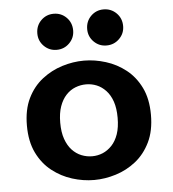

<svg xmlns="http://www.w3.org/2000/svg" viewBox="-51 -739 721 798"><g transform="rotate(-5 309.5 -340.5)"><path d="M310.5 10.5Q264.5 10.5 219 -3.8Q173.5 -18 135.2 -48Q97 -78 74 -125.2Q51 -172.5 51 -239Q51 -305.5 74 -352.5Q97 -399.5 135.2 -429.2Q173.5 -459 219 -473.2Q264.5 -487.5 310.5 -487.5Q355.5 -487.5 401.2 -473.2Q447 -459 484.8 -429.2Q522.5 -399.5 545.5 -352.5Q568.5 -305.5 568.5 -239Q568.5 -172.5 545.5 -125.2Q522.5 -78 484.8 -48Q447 -18 401.2 -3.8Q355.5 10.5 310.5 10.5ZM310.5 -88.5Q333.5 -88.5 354.5 -97.2Q375.5 -106 392.8 -124.2Q410 -142.5 419.8 -170.8Q429.5 -199 429.5 -239Q429.5 -278.5 419.8 -306.8Q410 -335 392.8 -353.2Q375.5 -371.5 354.5 -380Q333.5 -388.5 310.5 -388.5Q287.5 -388.5 265.8 -380Q244 -371.5 227 -353.2Q210 -335 200 -306.8Q190 -278.5 190 -239Q190 -199 200 -170.8Q210 -142.5 227 -124.2Q244 -106 265.8 -97.2Q287.5 -88.5 310.5 -88.5ZM202 -542Q171 -542 149.2 -563.8Q127.5 -585.5 127.5 -616.5Q127.5 -649 149.2 -670.8Q171 -692.5 202 -692.5Q233.5 -692.5 255.2 -670.8Q277 -649 277 -616.5Q277 -585.5 255.2 -563.8Q233.5 -542 202 -542ZM410 -542Q379 -542 357.2 -563.8Q335.5 -585.5 335.5 -616.5Q335.5 -649 357.2 -670.8Q379 -692.5 410 -692.5Q441.5 -692.5 463.5 -670.8Q485.5 -649 485.5 -616.5Q485.5 -585.5 463.5 -563.8Q441.5 -542 410 -542Z"/></g></svg>

Font: Sono ExtraLight Monospace SemiBold
Style: Regular
Weight: 600
Version: Version 2.112